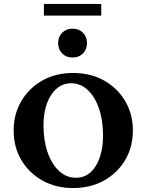

<svg xmlns="http://www.w3.org/2000/svg" viewBox="-20 -941 741 971"><path d="M350 10Q262 10 194.5 -28Q127 -66 88 -131.5Q49 -197 49 -281Q49 -364 88 -430Q127 -496 194.5 -534Q262 -572 350 -572Q438 -572 506 -534Q574 -496 613 -430Q652 -364 652 -281Q652 -197 613 -131.5Q574 -66 506 -28Q438 10 350 10ZM364 -42Q428 -42 464.5 -102Q501 -162 501 -256Q501 -333 480.5 -392.5Q460 -452 423.5 -486Q387 -520 340 -520Q298 -520 266.5 -493Q235 -466 217.5 -418Q200 -370 200 -307Q200 -230 221 -170Q242 -110 279 -76Q316 -42 364 -42ZM347 -650Q315 -650 294.5 -670.5Q274 -691 274 -723Q274 -755 294.5 -775.5Q315 -796 347 -796Q379 -796 399.5 -775.5Q420 -755 420 -723Q420 -691 399.5 -670.5Q379 -650 347 -650ZM202 -862V-921H492V-862Z"/></svg>

Font: Spectral SC
Style: Bold
Weight: 700
Designer: Jean-Baptiste Levee
Foundry: Production Type
Version: Version 2.001